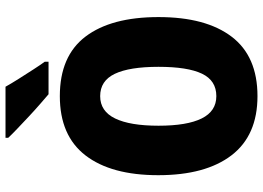

<svg xmlns="http://www.w3.org/2000/svg" viewBox="-152 -816 977 714"><g transform="rotate(-90 337.0 -458.5)"><path d="M631 -358Q631 -182 558 -86Q485 10 337 10Q191 10 117 -86.5Q43 -183 43 -359Q43 -534 116.5 -629.5Q190 -725 337 -725Q486 -725 558.5 -629.5Q631 -534 631 -358ZM227 -358Q227 -252 254 -197.5Q281 -143 337 -143Q395 -143 420.5 -196.5Q446 -250 446 -358Q446 -466 420 -520.5Q394 -575 337 -575Q281 -575 254 -519.5Q227 -464 227 -358ZM372 -927Q383 -907 401 -878.5Q419 -850 436.5 -823Q454 -796 465 -781V-767H344Q330 -779 307.5 -798.5Q285 -818 260.5 -841Q236 -864 215 -884Q194 -904 182 -917V-927Z"/></g></svg>

Font: Noto Sans Telugu Condensed Black
Style: Regular
Weight: 900
Width: 3
Designer: Jelle Bosma - Monotype Design Team
Foundry: Monotype Imaging Inc.
Version: Version 2.005; ttfautohint (v1.8.4.7-5d5b)